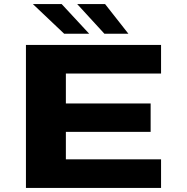

<svg xmlns="http://www.w3.org/2000/svg" viewBox="-20 -920 915 940"><path d="M107 0V-700H768.5V-560H302.5V-413.5H717.5V-274.5H302.5V-140H768.5V0ZM491 -755 358 -900H494.5L608.5 -755ZM294 -755 141 -900H282L416.5 -755Z"/></svg>

Font: Trispace SemiExpanded ExtraBold
Style: Regular
Weight: 800
Width: 6
Designer: Tyler Finck
Foundry: Etcetera Type Company
Version: Version 1.210; ttfautohint (v1.8.3)